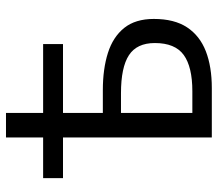

<svg xmlns="http://www.w3.org/2000/svg" viewBox="-64 -678 741 654"><g transform="rotate(-90 307.0 -350.5)"><path d="M166.3 0V-701.1H249.9V-371.2H327.7Q399.6 -371.2 454.2 -353.9Q508.7 -336.6 539.4 -298.4Q570 -260.1 570 -197.6Q570 -127.6 541.3 -84.2Q512.6 -40.9 460 -20.4Q407.4 0 334.2 0ZM249.9 -66.3H323.7Q406.7 -66.3 447.3 -95.7Q487.9 -125.2 487.9 -194.1Q487.9 -255.4 446.4 -282.4Q404.9 -309.4 317.2 -309.4H249.9ZM27.8 -506.9V-574.6H484.4V-506.9Z"/></g></svg>

Font: Source Sans 3
Style: Regular
Weight: 200
Designer: Paul D. Hunt
Foundry: Adobe
Version: Version 3.046;hotconv 1.0.118;makeotfexe 2.5.65603